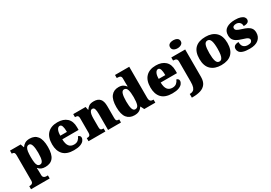

<svg xmlns="http://www.w3.org/2000/svg" viewBox="36 -1922 4670 3306"><g transform="rotate(-30 2371.0 -268.5)"><path d="M9 221V160H24Q33 160 48 156Q63 152 75 139Q87 126 87 100V-403Q87 -435 80.5 -450Q74 -465 62 -470Q50 -475 33 -475H28V-536H240L264 -467H268Q289 -501 326 -523.5Q363 -546 421 -546Q521 -546 573.5 -478Q626 -410 626 -264Q626 -119 574 -53Q522 13 418 13Q369 13 337.5 -1.5Q306 -16 284 -44H278Q280 -19 281 8.5Q282 36 282 66V96Q282 124 294 137.5Q306 151 321 155.5Q336 160 344 160H380V221ZM358 -68Q397 -68 414 -114.5Q431 -161 431 -261Q431 -356 414.5 -409.5Q398 -463 361 -463Q330 -463 312.5 -439Q295 -415 288.5 -370.5Q282 -326 282 -264Q282 -196 288.5 -152.5Q295 -109 311.5 -88.5Q328 -68 358 -68Z M988 10Q846 10 777.5 -62.5Q709 -135 709 -266Q709 -407 779 -479Q849 -551 976 -551Q1094 -551 1161.5 -489.5Q1229 -428 1229 -309V-254H905Q907 -160 940.5 -117Q974 -74 1038 -74Q1089 -74 1119.5 -100Q1150 -126 1166 -166Q1185 -161 1197.5 -148Q1210 -135 1210 -115Q1210 -85 1188 -56Q1166 -27 1117.5 -8.5Q1069 10 988 10ZM1038 -325Q1038 -399 1024.5 -438.5Q1011 -478 981 -478Q949 -478 928 -439Q907 -400 907 -325Z M1280 0V-61H1284Q1307 -61 1322 -65.5Q1337 -70 1345 -84.5Q1353 -99 1353 -128V-412Q1353 -439 1346 -452.5Q1339 -466 1325 -470.5Q1311 -475 1289 -475H1285V-536H1531L1544 -472H1549Q1568 -503 1601 -527Q1634 -551 1700 -551Q1780 -551 1821 -506Q1862 -461 1862 -360V-131Q1862 -101 1867.5 -86Q1873 -71 1886 -66Q1899 -61 1921 -61H1925V0H1668V-317Q1668 -381 1657 -416Q1646 -451 1614 -451Q1589 -451 1574.5 -430Q1560 -409 1554 -375Q1548 -341 1548 -301V-125Q1548 -98 1554.5 -84.5Q1561 -71 1575 -66Q1589 -61 1611 -61H1615V0Z M2192 10Q2095 10 2041.5 -56.5Q1988 -123 1988 -267Q1988 -412 2041 -480.5Q2094 -549 2189 -549Q2244 -549 2276.5 -530Q2309 -511 2330 -482H2335Q2334 -505 2333.5 -536Q2333 -567 2333 -596V-641Q2333 -667 2322 -679.5Q2311 -692 2293 -695.5Q2275 -699 2253 -699H2245V-760H2528V-143Q2528 -112 2536 -94Q2544 -76 2560 -68.5Q2576 -61 2600 -61H2608V0H2388L2353 -69H2347Q2325 -32 2288 -11Q2251 10 2192 10ZM2254 -73Q2300 -73 2316.5 -121.5Q2333 -170 2333 -270Q2333 -365 2316.5 -416.5Q2300 -468 2255 -468Q2216 -468 2200 -416.5Q2184 -365 2184 -269Q2184 -171 2200 -122Q2216 -73 2254 -73Z M2944 10Q2802 10 2733.5 -62.5Q2665 -135 2665 -266Q2665 -407 2735 -479Q2805 -551 2932 -551Q3050 -551 3117.5 -489.5Q3185 -428 3185 -309V-254H2861Q2863 -160 2896.5 -117Q2930 -74 2994 -74Q3045 -74 3075.5 -100Q3106 -126 3122 -166Q3141 -161 3153.5 -148Q3166 -135 3166 -115Q3166 -85 3144 -56Q3122 -27 3073.5 -8.5Q3025 10 2944 10ZM2994 -325Q2994 -399 2980.5 -438.5Q2967 -478 2937 -478Q2905 -478 2884 -439Q2863 -400 2863 -325Z M3196 240V167H3203Q3240 167 3265 151Q3290 135 3303 97Q3316 59 3316 -7V-410Q3316 -438 3305.5 -452Q3295 -466 3277.5 -470.5Q3260 -475 3239 -475H3235V-536H3511V8Q3511 97 3473.5 148Q3436 199 3370 219.5Q3304 240 3219 240ZM3410 -619Q3365 -619 3334.5 -639.5Q3304 -660 3304 -698Q3304 -739 3334.5 -758Q3365 -777 3410 -777Q3453 -777 3485 -758Q3517 -739 3517 -698Q3517 -660 3485 -639.5Q3453 -619 3410 -619Z M3918 10Q3789 10 3715 -60Q3641 -130 3641 -271Q3641 -412 3712 -481.5Q3783 -551 3921 -551Q4050 -551 4124 -481.5Q4198 -412 4198 -271Q4198 -130 4127 -60Q4056 10 3918 10ZM3920 -61Q3950 -61 3968 -85Q3986 -109 3993.5 -156Q4001 -203 4001 -271Q4001 -375 3982.5 -427Q3964 -479 3919 -479Q3874 -479 3856.5 -427Q3839 -375 3839 -271Q3839 -168 3857 -114.5Q3875 -61 3920 -61Z M4483 10Q4399 10 4351.5 -6Q4304 -22 4284.5 -49.5Q4265 -77 4265 -109Q4265 -138 4279 -155.5Q4293 -173 4317 -180.5Q4341 -188 4370 -188Q4370 -119 4402.5 -90Q4435 -61 4486 -61Q4534 -61 4553.5 -78Q4573 -95 4573 -117Q4573 -136 4560 -149.5Q4547 -163 4520.5 -174.5Q4494 -186 4453 -197Q4392 -215 4351.5 -237.5Q4311 -260 4291 -293.5Q4271 -327 4271 -378Q4271 -467 4335.5 -508.5Q4400 -550 4506 -550Q4575 -550 4616.5 -535.5Q4658 -521 4676.5 -499Q4695 -477 4695 -453Q4695 -417 4669 -399Q4643 -381 4586 -381Q4586 -430 4558 -455.5Q4530 -481 4489 -481Q4458 -481 4438 -469Q4418 -457 4418 -432Q4418 -404 4442.5 -387.5Q4467 -371 4537 -350Q4591 -334 4632 -313Q4673 -292 4695.5 -259.5Q4718 -227 4718 -174Q4718 -92 4659 -41Q4600 10 4483 10Z"/></g></svg>

Font: Noto Rashi Hebrew Black
Style: Regular
Weight: 900
Version: Version 1.006